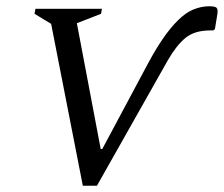

<svg xmlns="http://www.w3.org/2000/svg" viewBox="-20 -588 714 612"><path d="M515 -396 289 4H244L143 -512L90 -544L93 -560H305L302 -544L225 -514L301 -113H306L453 -388Q502 -479 547 -523Q572 -548 597 -558Q622 -568 647 -568Q666 -568 670.5 -563Q675 -558 673 -544L665 -495L660 -491H650Q600 -491 571 -467Q542 -443 515 -396Z"/></svg>

Font: Spectral SC
Style: Italic
Weight: 400
Italic angle: -10°
Designer: Jean-Baptiste Levee
Foundry: Production Type
Version: Version 2.001